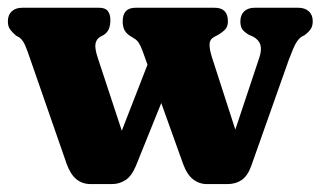

<svg xmlns="http://www.w3.org/2000/svg" viewBox="-27 -463 810 485"><path d="M255.7 2H201.9Q181.4 2 166.4 -9.9Q151.4 -21.9 141.5 -48.7L42.9 -332.3Q36.4 -350.3 31.8 -357.5Q27.2 -364.7 22.1 -368.3L13.4 -373.2Q0.7 -384.4 -3.2 -391.4Q-7.1 -398.3 -7.1 -409.1Q-7.1 -425.3 2.6 -434.3Q12.4 -443.4 28.9 -443.4H223.7Q239.1 -443.4 245.4 -435.1Q251.8 -426.9 251.8 -412.3Q251.8 -400.4 248.5 -391.2Q245.3 -382 235.7 -375.2L226.1 -369.9Q216.4 -364.3 214.2 -352.5Q212 -340.6 220.2 -316.2L301 -71.1L253.5 -63L360.7 -338.5L422 -305.9L316.3 -44Q305.3 -17.8 289.7 -7.9Q274.2 2 255.7 2ZM547.2 2H495.8Q476.3 2 460.9 -9.9Q445.5 -21.8 435.7 -48.4L333.1 -334.4Q328.4 -347.4 323.6 -354.6Q318.8 -361.8 312.6 -365.4L299 -374Q289.6 -381.2 286.2 -389.7Q282.9 -398.2 282.9 -409.1Q282.9 -443.4 315.3 -443.4H515.4Q548.7 -443.4 548.7 -409.1Q548.7 -396.4 542.4 -389.4Q536.2 -382.4 524.6 -375.2L514.2 -369.9Q502.5 -363.5 502.3 -350.7Q502.2 -337.9 508.5 -317.9L588.3 -71.1L543.2 -63L627.8 -316.7Q634.4 -335.8 630.9 -349Q627.4 -362.1 612.7 -370.3L601.5 -375.2Q589.7 -382.3 584.9 -389.3Q580.2 -396.2 580.2 -409.1Q580.2 -425.2 589.8 -434.3Q599.4 -443.4 616.2 -443.4H726.6Q743.2 -443.4 753.1 -434.4Q763 -425.4 763 -409.2Q763 -398.4 758.7 -391Q754.4 -383.6 743.3 -374.8L734.4 -369.9Q727.8 -365.5 721.4 -355.4Q715 -345.3 702.3 -311.3L607.6 -43.8Q598.6 -18.7 583.5 -8.3Q568.4 2 547.2 2Z"/></svg>

Font: Fraunces 144pt S100 Black
Style: Regular
Weight: 900
Version: Version 1.000